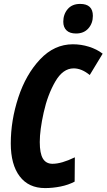

<svg xmlns="http://www.w3.org/2000/svg" viewBox="-20 -950 544 980"><path d="M35 -218Q35 -335 73.5 -452.5Q112 -570 184.5 -647Q257 -724 352 -724Q394 -724 434 -711.5Q474 -699 504 -676L438 -567Q397 -601 356 -601Q301 -601 262 -533.5Q223 -466 203 -376Q183 -286 183 -225Q183 -167 199 -140.5Q215 -114 248 -114Q294 -114 362 -147L361 -23Q329 -6 289 2Q249 10 210 10Q126 10 80.5 -50Q35 -110 35 -218ZM303 -839Q303 -877 325.5 -903.5Q348 -930 389 -930Q454 -930 454 -869Q454 -831 431 -805Q408 -779 368 -779Q336 -779 319.5 -795Q303 -811 303 -839Z"/></svg>

Font: Noto Sans Display Ex Bold Cond
Style: Italic
Weight: 800
Width: 3
Italic angle: -12°
Designer: Monotype Design team
Foundry: Monotype Imaging Inc.
Version: Version 1.000